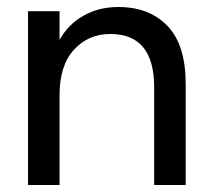

<svg xmlns="http://www.w3.org/2000/svg" viewBox="-20 -528 609 548"><path d="M60 0V-496H150V-414Q174 -458 218 -483Q262 -508 318 -508Q406 -508 458 -454Q510 -400 510 -288V0H420V-279Q420 -431 295 -431Q232 -431 191 -386Q150 -341 150 -257V0Z"/></svg>

Font: HostGroteskRegular
Style: Regular
Weight: 400
Designer: Doukan Karapınar based on Poppins by Indian Type Foundry, Jonny Pinhorn
Foundry: Element Type
Version: Version 1.001; ttfautohint (v1.8.4.7-5d5b)